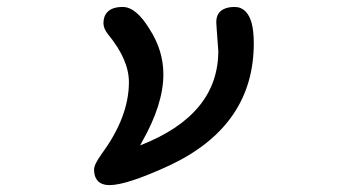

<svg xmlns="http://www.w3.org/2000/svg" viewBox="-20 -513 1040 560"><path d="M388.7 -88.9Q616.7 -177.7 616.7 -364.3L611.8 -431.2L610.8 -448.2Q610.8 -476.6 633.3 -486.8Q645.5 -492.7 664.3 -492.7Q683.1 -492.7 695.8 -480Q708.5 -467.3 714.4 -444.1Q720.2 -420.9 720.2 -386.7Q720.2 -147.9 478 -32.2Q350.6 26.9 299.8 26.9Q269.5 26.9 259.3 5.9Q254.4 -3.9 254.4 -18.6Q254.4 -33.2 274.9 -61.5V-62Q356 -170.9 356 -273.4Q356 -338.9 295.4 -412.6Q281.7 -429.7 281.7 -445.3Q281.7 -466.3 293.9 -478.5Q308.1 -492.7 337.9 -492.7Q377 -492.7 416.5 -427.7Q456.5 -365.7 456.5 -295.9Q456.5 -208.5 393.6 -98.1Q391.1 -93.3 388.7 -88.9Z"/></svg>

Font: YuPearl-Medium
Style: Medium
Weight: 500
Designer: Max Yao
Foundry: Max-Everyday
Version: Version 1.011; ttfautohint (v1.8.3)